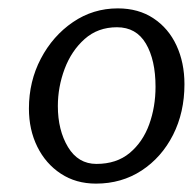

<svg xmlns="http://www.w3.org/2000/svg" viewBox="-20 -796 460 458"><path d="M209 -358Q161 -358 125 -381.8Q89 -405.5 69 -446Q49 -486.5 49 -537Q49 -602 77.5 -656.2Q106 -710.5 154 -743.2Q202 -776 261 -776Q310.5 -776 346.2 -752.2Q382 -728.5 401 -687.5Q420 -646.5 420 -595Q420 -528 392.8 -474.2Q365.5 -420.5 317.8 -389.2Q270 -358 209 -358ZM210 -405Q258 -405 289.2 -431Q320.5 -457 335.8 -499Q351 -541 351 -589Q351 -653 328 -692Q305 -731 259 -731Q213.5 -731 182 -703Q150.5 -675 134.2 -631.8Q118 -588.5 118 -543Q118 -485.5 142.2 -445.2Q166.5 -405 210 -405Z"/></svg>

Font: Koeln Type Sans Light
Style: Italic
Weight: 300
Italic angle: -7.5°
Designer: Eben Sorkin
Foundry: Eben Sorkin
Version: Version 2.001